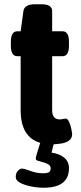

<svg xmlns="http://www.w3.org/2000/svg" viewBox="-20 -670 382 902"><path d="M185 212Q157 212 126.5 206Q96 200 75 189Q54 178 54 162Q54 142 64.5 132Q75 122 82 122Q95 122 123 133Q151 144 183 144Q203 144 210.5 138.5Q218 133 218 121Q218 109 207.5 102.5Q197 96 183 92.5Q169 89 158.5 85.5Q148 82 148 75Q148 72 149 67Q150 62 154.5 47.5Q159 33 169 1Q124 -12 100.5 -50Q77 -88 77 -154V-406H61Q31 -406 31 -456V-473Q31 -523 61 -523H77L90 -618Q95 -650 144 -650H175Q225 -650 225 -618V-523H274Q304 -523 304 -473V-456Q304 -406 274 -406H225V-152Q225 -109 261 -109Q268 -109 276 -111Q284 -113 288 -113Q298 -113 305 -96.5Q312 -80 315.5 -62.5Q319 -45 319 -41Q319 -20 304 -9.5Q289 1 269 4Q249 7 232 8L222 47Q259 52 281.5 70.5Q304 89 304 120Q304 212 185 212Z"/></svg>

Font: Asap
Style: Bold
Weight: 700
Designer: Pablo Cosgaya
Foundry: Omnibus-Type
Version: Version 3.001; ttfautohint (v1.8.3)